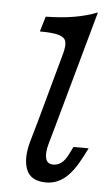

<svg xmlns="http://www.w3.org/2000/svg" viewBox="-50 -675 414 722"><g transform="rotate(5 157.5 -314.0)"><path d="M79 -550.8 96 -608.1Q154 -608.9 202 -616.9Q250 -625 290.3 -641.1L169.4 -206.5H99.2L173.4 -475.8Q181.5 -505.6 177.4 -521.4Q173.4 -537.1 150.8 -544Q128.2 -550.8 79 -550.8ZM172.6 -56.5Q189.5 -56.5 203.6 -67.3Q217.7 -78.2 228.2 -100L242.7 -129H300L282.3 -94.4Q253.2 -37.9 221.8 -12.5Q190.3 12.9 151.6 12.9Q93.5 12.9 77 -28.6Q60.5 -70.2 79 -136.3L99.2 -206.5H169.4L148.4 -132.3Q138.7 -96.8 144.4 -76.6Q150 -56.5 172.6 -56.5Z"/></g></svg>

Font: Playfair Micro SmCond SmLight
Style: Italic
Weight: 360
Width: 4
Italic angle: -15.6°
Designer: Claus Eggers Sørensen
Foundry: Claus Eggers Sørensen
Version: Version 2.203;Glyphs 3.3 (3326)